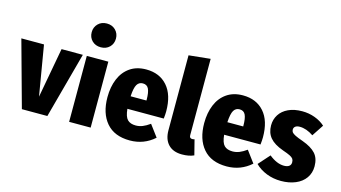

<svg xmlns="http://www.w3.org/2000/svg" viewBox="-100 -1149 2662 1499"><g transform="rotate(15 1230.5 -400.0)"><path d="M487 -533 343 0H137L-10 -533H173L241 -129L315 -533Z M693 -533V0H519V-533ZM704 -722Q704 -680 676.5 -653Q649 -626 606 -626Q563 -626 535.5 -653Q508 -680 508 -722Q508 -763 535.5 -790.5Q563 -818 606 -818Q649 -818 676.5 -790.5Q704 -763 704 -722Z M1226 -216H932Q938 -153 961 -130Q984 -107 1028 -107Q1056 -107 1082.5 -117.5Q1109 -128 1141 -151L1211 -57Q1127 18 1013 18Q888 18 823 -58Q758 -134 758 -264Q758 -347 785 -412Q812 -477 865.5 -514Q919 -551 996 -551Q1104 -551 1167 -479.5Q1230 -408 1230 -275Q1230 -250 1226 -216ZM1059 -324Q1059 -382 1045.5 -410.5Q1032 -439 998 -439Q967 -439 951 -412.5Q935 -386 931 -317H1059Z M1285 -137V-743L1459 -761V-144Q1459 -119 1481 -119Q1493 -119 1500 -122L1531 0Q1491 18 1435 18Q1363 18 1324 -23Q1285 -64 1285 -137Z M2008 -216H1714Q1720 -153 1743 -130Q1766 -107 1810 -107Q1838 -107 1864.5 -117.5Q1891 -128 1923 -151L1993 -57Q1909 18 1795 18Q1670 18 1605 -58Q1540 -134 1540 -264Q1540 -347 1567 -412Q1594 -477 1647.5 -514Q1701 -551 1778 -551Q1886 -551 1949 -479.5Q2012 -408 2012 -275Q2012 -250 2008 -216ZM1841 -324Q1841 -382 1827.5 -410.5Q1814 -439 1780 -439Q1749 -439 1733 -412.5Q1717 -386 1713 -317H1841Z M2442 -484 2380 -390Q2323 -429 2269 -429Q2246 -429 2233.5 -419.5Q2221 -410 2221 -394Q2221 -381 2228 -372Q2235 -363 2255.5 -352.5Q2276 -342 2319 -327Q2391 -301 2425.5 -263Q2460 -225 2460 -160Q2460 -106 2431.5 -65.5Q2403 -25 2351.5 -3.5Q2300 18 2235 18Q2172 18 2117.5 -3.5Q2063 -25 2025 -63L2106 -154Q2169 -103 2227 -103Q2254 -103 2268.5 -114Q2283 -125 2283 -145Q2283 -162 2276 -172.5Q2269 -183 2249.5 -193Q2230 -203 2189 -217Q2116 -243 2082.5 -282.5Q2049 -322 2049 -382Q2049 -430 2073.5 -468.5Q2098 -507 2145 -529Q2192 -551 2257 -551Q2311 -551 2359.5 -533Q2408 -515 2442 -484Z"/></g></svg>

Font: Fira Sans Condensed ExtraBold
Style: Regular
Weight: 800
Width: 3
Designer: Carrois Corporate & Edenspiekermann AG
Foundry: Carrois Corporate GbR & Edenspiekermann AG
Version: Version 4.203